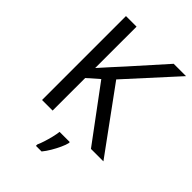

<svg xmlns="http://www.w3.org/2000/svg" viewBox="-268 -824 1155 1155"><g transform="rotate(45 309.5 -246.5)"><path d="M619 0H513L260 -341L187 -277V0H97V-714H187V-362Q217 -396 248 -430Q279 -464 310 -498L503 -714H608L325 -403ZM394 70Q390 88 377.5 115.5Q365 143 348.5 171Q332 199 314 221H266V209Q274 192 282.5 165.5Q291 139 298 110.5Q305 82 307 61H394Z"/></g></svg>

Font: Noto Sans Gunjala Gondi
Style: Regular
Weight: 400
Designer: Ek Type
Foundry: Ek Type
Version: Version 1.004